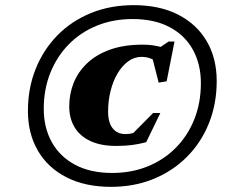

<svg xmlns="http://www.w3.org/2000/svg" viewBox="-20 -711 881 746"><path d="M468 -190Q483 -190 497.2 -194Q511.5 -198 527.5 -206L476 -172L575 -272H603L548 -158.5Q519.5 -151 492.8 -147.5Q466 -144 430.5 -144Q372 -144 331.2 -163Q290.5 -182 269.8 -216.5Q249 -251 249 -297.5Q249 -346 266.2 -389Q283.5 -432 318.8 -465.5Q354 -499 407.8 -518.2Q461.5 -537.5 534.5 -537.5Q556.5 -537.5 575 -534.8Q593.5 -532 618.5 -525L586 -516.5L635 -549.5H658L627.5 -395L596.5 -390L568 -501.5L591.5 -465.5Q579.5 -478.5 564 -484.2Q548.5 -490 530 -490Q501.5 -490 477.8 -472.5Q454 -455 436.5 -425.2Q419 -395.5 409.5 -357.2Q400 -319 400 -278Q400 -234.5 418 -212.2Q436 -190 468 -190ZM416 -39Q491.5 -39 554.5 -64.8Q617.5 -90.5 663.8 -137.5Q710 -184.5 735.2 -248.2Q760.5 -312 760.5 -388Q760.5 -461.5 729.5 -517.8Q698.5 -574 639.2 -605.5Q580 -637 495 -637Q419.5 -637 356.2 -611.2Q293 -585.5 247 -538.5Q201 -491.5 175.5 -427.8Q150 -364 150 -288.5Q150 -215 181.2 -158.8Q212.5 -102.5 271.8 -70.8Q331 -39 416 -39ZM499.5 -691Q600 -691 672 -654.2Q744 -617.5 783 -551.2Q822 -485 822 -396Q822 -308 792.2 -233.2Q762.5 -158.5 707.5 -102.8Q652.5 -47 577.2 -16Q502 15 411.5 15Q311.5 15 239 -21.8Q166.5 -58.5 127.5 -125Q88.5 -191.5 88.5 -280Q88.5 -368 118.5 -443Q148.5 -518 203.2 -573.8Q258 -629.5 333.2 -660.2Q408.5 -691 499.5 -691Z"/></svg>

Font: Newsreader 16pt 16pt ExtraBold
Style: Italic
Weight: 800
Italic angle: -17°
Version: Version 1.003